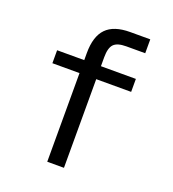

<svg xmlns="http://www.w3.org/2000/svg" viewBox="-137 -866 877 971"><g transform="rotate(20 301.0 -380.0)"><path d="M227.5 -477.1H81.5V-546.9H227.5V-585Q227.5 -674.8 268.8 -717.3Q310.1 -759.8 397.5 -759.8H505.4V-685.1H403.3Q355.5 -685.1 336.4 -665.3Q317.4 -645.5 317.4 -595.2V-546.9H505.4V-477.1H317.4V0H227.5Z"/></g></svg>

Font: Vazir Code Hack
Style: Code-Hack
Weight: 400
Foundry: DejaVu fonts team - Redesigned by Saber Rastikerdar
Version: Version 1.1.2